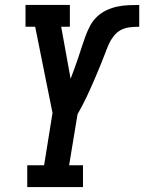

<svg xmlns="http://www.w3.org/2000/svg" viewBox="-20 -755 582 775"><path d="M90 0V-88H158L192 -299L122 -647H83V-735H262V-647H227L265 -437Q273 -459 281 -480Q289 -501 296 -522.5Q303 -544 310 -565.5Q317 -587 325 -609Q333 -631 344 -651.5Q355 -672 372 -688Q389 -704 410.5 -714Q432 -724 454 -728.5Q476 -733 498 -734Q520 -735 542 -735V-647Q524 -647 505 -645Q486 -643 469 -634.5Q452 -626 439.5 -610Q427 -594 419 -576Q411 -558 404.5 -540Q398 -522 390.5 -504.5Q383 -487 376 -469Q369 -451 361 -433.5Q353 -416 345.5 -398.5Q338 -381 329.5 -363.5Q321 -346 312 -328.5Q303 -311 293 -294L259 -88H315V0Z"/></svg>

Font: Iosevka Slab Semibold Oblique
Style: Regular
Weight: 600
Italic angle: -9°
Monospace: yes
Designer: Belleve Invis
Foundry: Belleve Invis
Version: Version 11.1.1; ttfautohint (v1.8.3)